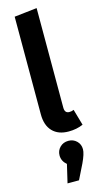

<svg xmlns="http://www.w3.org/2000/svg" viewBox="-159 -802 615 1164"><g transform="rotate(-15 149.0 -219.5)"><path d="M199 16Q134 16 98 -21.5Q62 -59 62 -128V-741L204 -757V-132Q204 -97 233 -97Q249 -97 261 -103L290 -2Q249 16 199 16ZM181 70Q212 70 233 90.5Q254 111 254 142Q254 170 228 225L182 318H110L137 203Q107 178 107 142Q107 112 128 91Q149 70 181 70Z"/></g></svg>

Font: Fira Sans SemiBold
Style: Regular
Weight: 600
Designer: bBox Type GmbH & Carrois Corporate GbR & Edenspiekermann AG
Foundry: bBox Type GmbH & Carrois Corporate GbR & Edenspiekermann AG
Version: Version 4.301;PS 004.301;hotconv 1.0.88;makeotf.lib2.5.64775